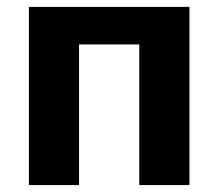

<svg xmlns="http://www.w3.org/2000/svg" viewBox="-20 -535 631 555"><path d="M63.5 -515.1V0H208.5V-406.5H382.6V0H527.6V-515.1Z"/></svg>

Font: Roboto Flex
Style: Regular
Weight: 400
Designer: Berlow after Robertson
Foundry: Google
Version: Version 3.200;gftools[0.9.32]